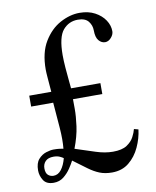

<svg xmlns="http://www.w3.org/2000/svg" viewBox="-79 -738 659 812"><g transform="rotate(-10 250.5 -332.5)"><path d="M478 -148.4Q473.6 -110.8 456.5 -73.7Q439.5 -36.6 409.9 -12.5Q380.4 11.7 336.9 11.7Q306.6 11.7 283.7 2.4Q260.7 -6.8 236.8 -24.4Q212.9 -42 178.7 -67.4Q172.4 -54.7 159.9 -35.9Q147.5 -17.1 129.4 -2.7Q111.3 11.7 86.4 11.7Q55.2 11.7 42.5 -8.5Q29.8 -28.8 29.8 -51.3Q29.8 -82.5 44.2 -98.9Q58.6 -115.2 77.4 -121.1Q96.2 -127 109.4 -127Q125 -127 135 -125.7Q145 -124.5 151.4 -123Q155.3 -160.6 151.4 -211.9Q147.5 -263.2 142.6 -322.3H47.9V-369.1H142.6Q139.6 -406.2 137.7 -429.9Q135.7 -453.6 135.7 -465.8Q135.7 -538.6 164.1 -585.2Q192.4 -631.8 234.4 -654.5Q276.4 -677.2 317.9 -677.2Q355.5 -677.2 383.3 -662.4Q411.1 -647.5 426.3 -624.5Q441.4 -601.6 441.4 -576.7Q441.4 -562.5 429.7 -549.3Q418 -536.1 403.8 -536.1Q388.2 -536.1 376.5 -549.8Q364.7 -563.5 364.7 -593.8Q364.7 -615.2 351.1 -632.6Q337.4 -649.9 305.7 -649.9Q267.1 -649.9 241.9 -620.4Q216.8 -590.8 216.8 -512.7Q216.8 -490.7 219.2 -458.7Q221.7 -426.8 224.4 -400.6Q227.1 -374.5 227.5 -369.1H353.5V-322.3H227.5Q227.5 -311 227.8 -280.5Q228 -250 222.2 -207Q216.3 -164.1 197.3 -114.7Q245.1 -99.1 283.4 -86.7Q321.8 -74.2 356 -74.2Q395 -74.2 416 -88.1Q437 -102.1 446.5 -120.6Q456.1 -139.2 459.5 -153.3ZM146 -83.5Q141.1 -87.4 130.4 -92.3Q119.6 -97.2 104 -97.2Q80.6 -97.2 69.1 -85.2Q57.6 -73.2 57.6 -55.2Q57.6 -34.7 67.4 -26.1Q77.1 -17.6 90.8 -17.6Q110.4 -17.6 124.3 -35.6Q138.2 -53.7 146 -83.5Z"/></g></svg>

Font: Awami Nastaliq
Style: Regular
Weight: 400
Designer: Peter Martin, SIL International
Foundry: SIL International
Version: Version 3.100